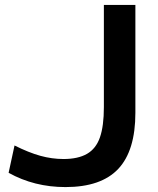

<svg xmlns="http://www.w3.org/2000/svg" viewBox="-20 -750 643 780"><path d="M246 10Q119 10 15 -48L39 -159Q97 -130 144 -117Q191 -104 238 -104Q297 -104 333.5 -125Q370 -146 386 -192Q402 -238 402 -315V-730H530V-292Q530 -138 460.5 -64Q391 10 246 10Z"/></svg>

Font: M PLUS 2 Thin SemiBold
Style: Regular
Weight: 600
Version: Version 1.001